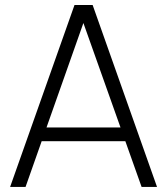

<svg xmlns="http://www.w3.org/2000/svg" viewBox="-20 -740 661 760"><path d="M20 0 274.9 -720.2H346.7L601.6 0H540.5L476.1 -181.2H145L81.1 0ZM164.1 -235.4H457L310.1 -648.9Z"/></svg>

Font: Manrope Light
Style: Regular
Weight: 300
Designer: Mikhail Sharanda
Foundry: Mikhail Sharanda
Version: Version 4.505;FEAKit 1.0